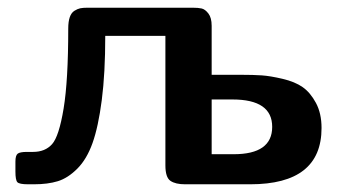

<svg xmlns="http://www.w3.org/2000/svg" viewBox="-20 -478 893 498"><path d="M20 -33V-59Q20 -75 26 -79.5Q32 -84 50 -84H66Q97 -84 115 -104Q133 -124 145 -196.5Q157 -269 157 -404Q157 -422 161 -433.5Q165 -445 173 -450Q181 -455 188 -456.5Q195 -458 207 -458H480Q494 -458 503 -456Q512 -454 520.5 -443Q529 -432 529 -411V-284H605Q637 -284 659 -282.5Q681 -281 713 -273.5Q745 -266 765 -252Q785 -238 799.5 -211Q814 -184 814 -146Q814 0 629 0H460Q435 0 422 -9Q409 -18 409 -49V-385H253Q253 -288 244 -218.5Q235 -149 220 -107Q205 -65 180.5 -40.5Q156 -16 130 -8Q104 0 68 0H53Q30 0 25 -5.5Q20 -11 20 -33ZM529 -78H586Q686 -78 686 -149Q686 -220 583 -220H529Z"/></svg>

Font: CMU Sans Serif
Style: Bold
Weight: 700
Version: Version 0.7.0